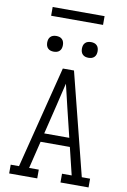

<svg xmlns="http://www.w3.org/2000/svg" viewBox="-116 -1186 832 1253"><g transform="rotate(10 300.0 -559.5)"><path d="M37 0V-58H92L201 -490L263 -735H337L508 -58H563V0H377V-58H441L397 -239H203L159 -58H223V0ZM383 -297 336 -490Q327 -528 318 -566Q309 -604 300 -641Q291 -604 282 -566Q273 -528 264 -490L217 -297ZM415 -833Q404 -833 394 -836Q384 -839 376.5 -846.5Q369 -854 366 -864Q363 -874 363 -885Q363 -896 366 -906Q369 -916 376.5 -923.5Q384 -931 394 -934Q404 -937 415 -937Q426 -937 436 -934Q446 -931 453.5 -923.5Q461 -916 464 -906Q467 -896 467 -885Q467 -874 464 -864Q461 -854 453.5 -846.5Q446 -839 436 -836Q426 -833 415 -833ZM185 -833Q174 -833 164 -836Q154 -839 146.5 -846.5Q139 -854 136 -864Q133 -874 133 -885Q133 -896 136 -906Q139 -916 146.5 -923.5Q154 -931 164 -934Q174 -937 185 -937Q196 -937 206 -934Q216 -931 223.5 -923.5Q231 -916 234 -906Q237 -896 237 -885Q237 -874 234 -864Q231 -854 223.5 -846.5Q216 -839 206 -836Q196 -833 185 -833ZM128 -1061V-1119H472V-1061Z"/></g></svg>

Font: Iosevka Etoile Light
Style: Regular
Weight: 300
Designer: Belleve Invis
Foundry: Belleve Invis
Version: Version 25.0.1; ttfautohint (v1.8.4)